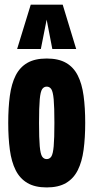

<svg xmlns="http://www.w3.org/2000/svg" viewBox="-20 -810 408 840"><path d="M16 -272.4Q16 -338.6 23.1 -391Q30.2 -443.4 48.5 -479.7Q66.8 -516 99.8 -535Q132.8 -554 184.4 -554Q236 -554 269 -535Q302 -516 320.3 -479.7Q338.6 -443.4 345.7 -391Q352.8 -338.6 352.8 -272.4Q352.8 -206.8 345.7 -154.4Q338.6 -102 320.3 -65.5Q302 -29 269 -9.5Q236 10 184.4 10Q132.8 10 99.8 -9.5Q66.8 -29 48.5 -65.5Q30.2 -102 23.1 -154.4Q16 -206.8 16 -272.4ZM150.8 -272.4Q150.8 -204 153.9 -170Q157 -136 164.4 -125Q171.8 -114 184.4 -114Q197 -114 204.4 -125Q211.8 -136 214.9 -170Q218 -204 218 -272.4Q218 -341.8 214.9 -375.4Q211.8 -409 204.4 -420Q197 -431 184.4 -431Q171.8 -431 164.4 -420Q157 -409 153.9 -375.4Q150.8 -341.8 150.8 -272.4ZM54.9 -595.6 114.5 -789.6H254.3L313.3 -595.6H208.9L184.1 -724L158.7 -595.6Z"/></svg>

Font: Georama ExtraCondensed Thin
Style: Regular
Weight: 100
Width: 2
Designer: Jean-Baptiste Levee
Foundry: Production Type
Version: Version 1.001